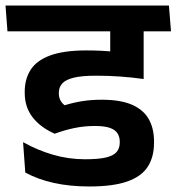

<svg xmlns="http://www.w3.org/2000/svg" viewBox="-40 -658 639 695"><path d="M315.5 -544.5H569L562 -638H308ZM479.5 -577H360V-471.5L479.5 -471ZM579 -544.5 571.5 -638H-20L-13 -544.5ZM359 -574.5V-401Q367 -399.5 383.8 -395.8Q400.5 -392 419.8 -387.8Q439 -383.5 455.5 -379.8Q472 -376 480 -374.5V-574.5ZM43.5 -143.5 51.5 -33.5Q96 -9 154.2 4Q212.5 17 283 17Q369.5 17 421 -1.2Q472.5 -19.5 495 -54.8Q517.5 -90 517.5 -140.5V-146.5Q517.5 -193 498.5 -226.8Q479.5 -260.5 438 -278.8Q396.5 -297 328.5 -297Q289.5 -297 257.2 -291.8Q225 -286.5 194 -277Q183.5 -285 178.2 -295.8Q173 -306.5 173 -320V-322.5Q173 -342 185.2 -355.8Q197.5 -369.5 226.8 -376.8Q256 -384 307.5 -384Q352 -384 394.5 -381Q437 -378 480 -372V-456Q428 -465 378.5 -470.2Q329 -475.5 273 -475.5Q191.5 -475.5 142.2 -457.5Q93 -439.5 71.2 -405.8Q49.5 -372 49.5 -326V-322Q49.5 -270.5 77.8 -233.8Q106 -197 158 -174Q193 -187 229 -194.5Q265 -202 303.5 -202Q338.5 -202 358 -195Q377.5 -188 385.5 -175.2Q393.5 -162.5 393.5 -145V-142Q393.5 -121.5 382.2 -108Q371 -94.5 343.8 -88Q316.5 -81.5 267.5 -81.5Q208 -81.5 151.5 -98Q95 -114.5 43.5 -143.5Z"/></svg>

Font: Anek Devanagari SemiBold
Style: Regular
Weight: 600
Designer: Kailash Malviya (Devanagari) & Yesha Goshar (Latin)
Foundry: Ek Type
Version: Version 1.003